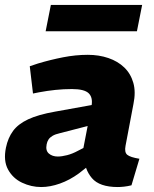

<svg xmlns="http://www.w3.org/2000/svg" viewBox="-23 -746 621 774"><path d="M507 1Q491 5 476.5 6.5Q462 8 452 8Q378 8 347.5 -28Q317 -64 317 -114L311 -138L346 -319Q352 -353 334.5 -370Q317 -387 267 -387Q233 -387 200 -383.5Q167 -380 135 -374L110 -369L97 -479L130 -490Q180 -505 231 -515Q282 -525 331 -525Q376 -525 414 -512Q452 -499 478 -474Q504 -449 514.5 -412Q525 -375 515 -327L483 -158Q478 -132 490 -122Q502 -112 539 -106ZM143 8Q103 8 66 -9.5Q29 -27 9.5 -62.5Q-10 -98 1 -151Q9 -190 29.5 -218Q50 -246 90.5 -265Q131 -284 199 -296L360 -325L342 -241L218 -209Q200 -205 189 -198.5Q178 -192 172.5 -183.5Q167 -175 165 -164Q160 -139 174 -127Q188 -115 210 -115Q226 -115 247.5 -120.5Q269 -126 291 -138L328 -157L351 -91L295 -47Q258 -20 218.5 -6Q179 8 143 8ZM161 -620 182 -726H550L529 -620Z"/></svg>

Font: REM
Style: Bold Italic
Weight: 700
Italic angle: -11°
Designer: Octavio Pardo
Foundry: Ashler Design
Version: Version 1.005;gftools[0.9.28]